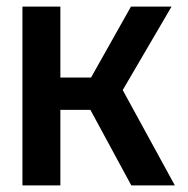

<svg xmlns="http://www.w3.org/2000/svg" viewBox="-20 -562 570 582"><path d="M48 0V-542H163V-327H256L377 -542H500L352 -289L510 0H378L254 -229H163V0Z"/></svg>

Font: Noto Sans Mono Condensed SemiBold
Style: Regular
Weight: 600
Width: 3
Designer: Monotype Design Team
Foundry: Monotype Imaging Inc.
Version: Version 2.014